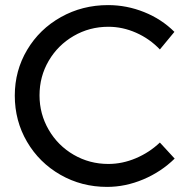

<svg xmlns="http://www.w3.org/2000/svg" viewBox="-20 -726 739 753"><path d="M405 -621Q331 -621 269 -585Q207 -549 171 -487.5Q135 -426 135 -352Q135 -279 171 -217Q207 -155 269 -119Q331 -83 405 -83Q460 -83 513 -105.5Q566 -128 607 -167L665 -104Q612 -52 542 -22.5Q472 7 400 7Q300 7 217 -40.5Q134 -88 86 -170Q38 -252 38 -351Q38 -449 86.5 -530.5Q135 -612 219 -659Q303 -706 404 -706Q477 -706 545.5 -678.5Q614 -651 664 -601L607 -532Q567 -574 514 -597.5Q461 -621 405 -621Z"/></svg>

Font: Montserrat arm2
Style: Regular
Weight: 400
Designer: Julieta Ulanovsky
Foundry: Julieta Ulanovsky
Version: Version 6.000